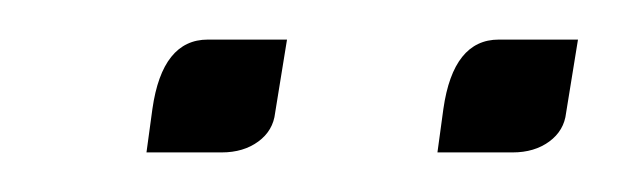

<svg xmlns="http://www.w3.org/2000/svg" viewBox="-20 -503 312 97"><path d="M201 -426 204 -448Q209 -483 232 -483H272L266 -446Q265 -437 257.5 -431.5Q250 -426 239 -426ZM54 -426 57 -448Q62 -483 85 -483H125L119 -446Q118 -437 110.5 -431.5Q103 -426 92 -426Z"/></svg>

Font: Kleymissky
Style: Regular
Weight: 500
Italic angle: -8°
Designer: gluk
Foundry: gluk
Version: Version 0.283